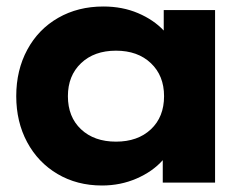

<svg xmlns="http://www.w3.org/2000/svg" viewBox="-20 -562 765 591"><path d="M30 -266Q30 -346 64 -409Q98 -472 159 -507Q220 -542 298 -542Q357 -542 405 -521.5Q453 -501 484 -468V-531H642V0H481V-69Q450 -34 400.5 -12.5Q351 9 294 9Q217 9 157 -26.5Q97 -62 63.5 -124.5Q30 -187 30 -266ZM485 -266Q485 -329 444.5 -367.5Q404 -406 337 -406Q270 -406 229.5 -367.5Q189 -329 189 -266Q189 -202 229.5 -164Q270 -126 337 -126Q404 -126 444.5 -164Q485 -202 485 -266Z"/></svg>

Font: Lexend Exa HM Xlight
Style: Bold
Weight: 700
Designer: Bonnie Shaver-Troup, Thomas Jockin, Octavio Pardo
Foundry: Lexend
Version: Version 1.091